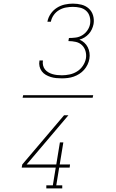

<svg xmlns="http://www.w3.org/2000/svg" viewBox="-20 -873 640 1061"><path d="M105 -333 108 -347H495L492 -333ZM322 -440Q306 -440 290.5 -441.5Q275 -443 260.5 -447.5Q246 -452 233 -459.5Q220 -467 211 -479Q202 -491 198.5 -506Q195 -521 198 -537Q198 -537 198 -538Q198 -539 198 -539H217Q217 -539 217 -538.5Q217 -538 217 -537Q215 -524 218 -511.5Q221 -499 228.5 -489.5Q236 -480 247 -473.5Q258 -467 270 -463.5Q282 -460 295 -458.5Q308 -457 322 -457Q343 -457 364.5 -461.5Q386 -466 405.5 -478Q425 -490 438 -509.5Q451 -529 455 -551Q458 -571 452.5 -590.5Q447 -610 433 -623.5Q419 -637 399 -641.5Q379 -646 358 -646L361 -663Q380 -663 399 -665.5Q418 -668 435 -678.5Q452 -689 463.5 -706Q475 -723 478 -742Q481 -762 475.5 -781.5Q470 -801 456 -813.5Q442 -826 423 -830.5Q404 -835 383 -835Q364 -835 344.5 -831.5Q325 -828 307 -817.5Q289 -807 277 -790Q265 -773 261 -753H242Q246 -776 260 -796.5Q274 -817 294.5 -830Q315 -843 338 -848Q361 -853 383 -853Q408 -853 431 -847Q454 -841 471 -825.5Q488 -810 494.5 -787Q501 -764 497 -740Q494 -725 487.5 -711Q481 -697 470.5 -685.5Q460 -674 447 -666Q434 -658 419 -654Q434 -648 446 -637Q458 -626 465 -612Q472 -598 474.5 -581.5Q477 -565 474 -548Q471 -531 463.5 -515.5Q456 -500 444.5 -487Q433 -474 418 -464.5Q403 -455 387 -449.5Q371 -444 354.5 -442Q338 -440 322 -440ZM236 168V151H272L288 53H100L103 36L334 -236H358L145 15L127 36H291L311 -86H330L310 36H367L365 53H307L291 151H324V168Z"/></svg>

Font: Iosevka Etoile Thin Oblique
Style: Regular
Weight: 100
Italic angle: -9°
Designer: Belleve Invis
Foundry: Belleve Invis
Version: Version 15.5.2; ttfautohint (v1.8.4)